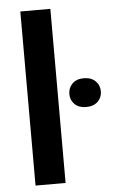

<svg xmlns="http://www.w3.org/2000/svg" viewBox="-54 -787 487 824"><g transform="rotate(-5 190.0 -375.0)"><path d="M194.8 -750V0H65.4V-750ZM244.1 -378.4Q244.1 -405.3 262.2 -423.1Q280.3 -440.9 311.5 -440.9Q343.3 -440.9 361.6 -423.1Q379.9 -405.3 379.9 -378.4Q379.9 -352.1 361.6 -334.5Q343.3 -316.9 311.5 -316.9Q280.3 -316.9 262.2 -334.5Q244.1 -352.1 244.1 -378.4Z"/></g></svg>

Font: Vazirmatn UI FD SemiBold
Style: Regular
Weight: 600
Designer: Saber Rastikerdar
Foundry: Saber Rastikerdar
Version: Version 33.003